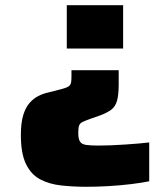

<svg xmlns="http://www.w3.org/2000/svg" viewBox="-20 -530 592 736"><path d="M312 186Q261 186 215 181Q169 176 134 157.5Q99 139 79.5 98.5Q60 58 60 -12Q60 -59 69 -88.5Q78 -118 93.5 -135.5Q109 -153 127 -162Q145 -171 163 -175L214 -188Q229 -192 237 -195.5Q245 -199 248.5 -204Q252 -209 253 -217.5Q254 -226 254 -241V-261H435V-206Q435 -166 428.5 -143.5Q422 -121 406.5 -109.5Q391 -98 365 -88L325 -74Q306 -67 296.5 -62.5Q287 -58 283.5 -49.5Q280 -41 280 -21Q280 2 286.5 12.5Q293 23 310 25.5Q327 28 359 28Q378 28 405 27Q432 26 460 24Q488 22 513 20Q538 18 552 16V165Q522 171 480.5 176Q439 181 395 183.5Q351 186 312 186ZM236 -344V-510H452V-344Z"/></svg>

Font: Saira Expanded ExtraBold
Style: Regular
Weight: 800
Width: 7
Designer: Hector Gatti with collaboration of the Omnibus-Type team
Foundry: Omnibus-Type
Version: Version 1.101